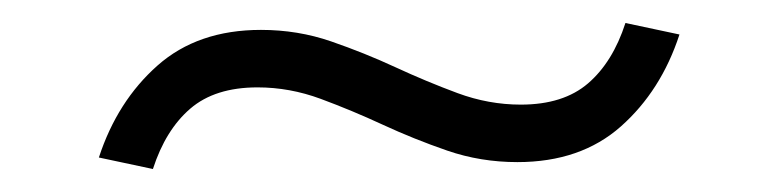

<svg xmlns="http://www.w3.org/2000/svg" viewBox="-20 -343 672 167"><path d="M113 -196 66 -206Q82 -255 117 -286Q152 -317 207 -317Q239 -317 268 -307Q297 -297 324 -284.5Q351 -272 378 -262Q405 -252 433 -252Q470 -252 491.5 -270.5Q513 -289 524 -323L571 -313Q555 -264 520 -233Q485 -202 430 -202Q398 -202 369 -212Q340 -222 313 -234.5Q286 -247 259 -257Q232 -267 204 -267Q167 -267 145.5 -248.5Q124 -230 113 -196Z"/></svg>

Font: Atkinson Hyperlegible Mono ExtraLight
Style: Italic
Weight: 200
Italic angle: -12°
Monospace: yes
Designer: Elliott Scott, Megan Eiswerth, Linus Boman, Theodore Petrosky, Letters from Sweden
Foundry: Applied Design Works, Letters from Sweden
Version: Version 2.001